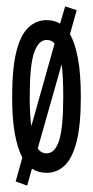

<svg xmlns="http://www.w3.org/2000/svg" viewBox="-20 -533 290 601"><path d="M65 48 29 35 50 -40Q35 -68 26.5 -114Q18 -160 18 -229Q18 -320 31.5 -372.5Q45 -425 69.5 -447.5Q94 -470 126 -470Q150 -470 168 -459L184 -513L220 -501L199 -426Q215 -398 224 -350Q233 -302 233 -229Q233 -140 219.5 -88.5Q206 -37 182 -14.5Q158 8 126 8Q100 8 80 -5ZM73 -230Q73 -175 78 -138L151 -397Q141 -408 126 -408Q101 -408 87 -369Q73 -330 73 -230ZM126 -53Q152 -53 165 -93Q178 -133 178 -230Q178 -293 173 -332L98 -68Q109 -53 126 -53Z"/></svg>

Font: Inconsolata UltraCondensed Medium
Style: Regular
Weight: 500
Width: 1
Monospace: yes
Designer: Raph Levien, Cyreal, Brenton Simpson
Foundry: Raph Levien, Cyreal, Google
Version: Version 3.001; ttfautohint (v1.8.2.53-6de2)